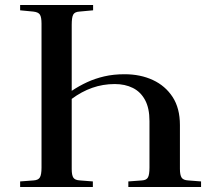

<svg xmlns="http://www.w3.org/2000/svg" viewBox="-20 -743 848 763"><path d="M60 0V-22L113 -26Q132 -27 138.5 -38Q145 -49 145 -77V-649Q145 -675 138.5 -685Q132 -695 112 -697L60 -702V-723H350V-702L296 -697Q277 -696 271 -685Q265 -674 265 -645V-382Q295 -402 326.5 -416.5Q358 -431 394.5 -439.5Q431 -448 475 -448Q538 -448 587.5 -425Q637 -402 666 -357.5Q695 -313 695 -246V-72Q695 -48 701.5 -37.5Q708 -27 728 -26L779 -22V0H490V-22L544 -26Q562 -27 568 -38Q574 -49 574 -77V-262Q574 -313 556.5 -345.5Q539 -378 508 -393.5Q477 -409 436 -409Q389 -409 346.5 -394Q304 -379 265 -350V-71Q265 -47 271.5 -37Q278 -27 298 -26L349 -22V0Z"/></svg>

Font: Literata 60pt Medium
Style: Regular
Weight: 500
Designer: Latin by Veronika Burian and Jose Scaglione. Greek by Irene Vlachou. Cyrillic by Vera Evstafieva.
Foundry: TypeTogether
Version: Version 3.103;gftools[0.9.29]